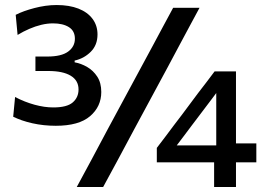

<svg xmlns="http://www.w3.org/2000/svg" viewBox="-20 -744 1061 764"><path d="M202 -243.5Q178 -243.5 154.5 -246Q131 -248.5 108.8 -253.5Q86.5 -258.5 67.2 -265.2Q48 -272 32.5 -279.5L40 -358Q59 -348 78.8 -340.2Q98.5 -332.5 117.8 -327.2Q137 -322 155.8 -319.2Q174.5 -316.5 192 -316.5Q246.5 -316.5 269.5 -336.5Q292.5 -356.5 292.5 -388Q292.5 -424 261.2 -442.8Q230 -461.5 172.5 -461.5Q159.5 -461.5 146.5 -461.5Q133.5 -461.5 121 -461.5V-519Q132.5 -519 144.2 -519Q156 -519 168 -519Q224.5 -519 251.2 -538.8Q278 -558.5 278 -590Q278 -621 254.2 -636Q230.5 -651 191 -651Q168 -651 144.2 -645.2Q120.5 -639.5 96.8 -629.2Q73 -619 50 -605L42.5 -685Q58 -693 77 -699.8Q96 -706.5 117 -712Q138 -717.5 160.5 -720.8Q183 -724 205.5 -724Q255.5 -724 292 -709.8Q328.5 -695.5 348.2 -669Q368 -642.5 368 -607Q368 -564.5 341 -537.8Q314 -511 277 -503V-496Q302.5 -491.5 326.8 -477.5Q351 -463.5 367 -439Q383 -414.5 383 -378Q383 -320 338.5 -281.8Q294 -243.5 202 -243.5ZM285.5 0Q315.5 -55 343.8 -108Q372 -161 408.5 -229.5L542 -477Q567.5 -524 588.5 -563.2Q609.5 -602.5 629 -638.8Q648.5 -675 669 -713H774Q753.5 -675 734 -638.8Q714.5 -602.5 693.5 -563.2Q672.5 -524 647.5 -477L514 -229.5Q477.5 -161 449 -108Q420.5 -55 390.5 0ZM832 0Q832 -33 832 -61.5Q832 -90 832 -130L840.5 -143V-282Q840.5 -316.5 840.5 -351.8Q840.5 -387 840.5 -421.5L899 -452Q880 -426.5 861.2 -401.5Q842.5 -376.5 823.5 -351L741 -242Q724 -219 707.8 -197.8Q691.5 -176.5 675 -154.5L672.5 -165.5H855.5L866 -173.5Q896.5 -173.5 934.8 -173.5Q973 -173.5 1000 -173.5V-98Q973 -98 934.8 -98Q896.5 -98 866 -98H604V-155.5Q617.5 -173 635.5 -196.8Q653.5 -220.5 672.2 -245.8Q691 -271 707 -291.5L767 -372Q784 -394 801 -416.2Q818 -438.5 834 -460H919Q919 -418 919 -377.8Q919 -337.5 919 -297.5V-130Q919 -90 919 -61.5Q919 -33 919 0Z"/></svg>

Font: Commissioner Thin Medium
Style: Regular
Weight: 500
Version: Version 1.000